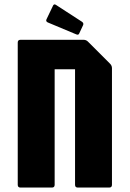

<svg xmlns="http://www.w3.org/2000/svg" viewBox="-20 -846 585 866"><path d="M72.5 0Q60 0 60 -12.5V-654Q60 -666.5 72.5 -666.5H356.5Q368.5 -666.5 376.5 -658.5L476.5 -558.5Q485 -550 485 -538.5V-12.5Q485 0 472.5 0H331Q318.5 0 318.5 -12.5V-533.5H226.5V-12.5Q226.5 0 214 0ZM324 -691 195 -745Q185.5 -750 189.5 -758.5L218 -818Q222.5 -830 231.5 -824.5L349.5 -748Q358.5 -742 355 -733L337.5 -695.5Q334 -686.5 324 -691Z"/></svg>

Font: Jaro
Style: Regular
Weight: 400
Designer: Agyei Archer, Celine Hurka, Mirko Velimirović
Version: Version 1.000